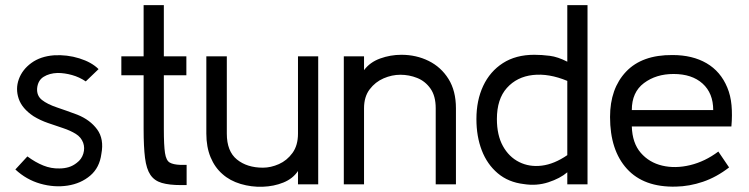

<svg xmlns="http://www.w3.org/2000/svg" viewBox="-20 -720 2927 750"><path d="M40 -58 87 -109Q118 -86 149 -73.5Q180 -61 212 -62Q231 -62 248 -67Q265 -72 280 -84Q299 -98 305.5 -120Q312 -142 305 -162Q297 -184 276 -197Q255 -210 226.5 -219.5Q198 -229 167.5 -239.5Q137 -250 111 -266Q66 -296 53 -334.5Q40 -373 53.5 -410.5Q67 -448 102.5 -474Q138 -500 191 -504Q242 -507 290 -492Q338 -477 365 -450L315 -402Q290 -419 261 -427Q232 -435 205 -435Q173 -434 150.5 -420Q128 -406 125 -375Q123 -346 144 -329.5Q165 -313 202 -300.5Q239 -288 282 -272Q332 -252 359.5 -214.5Q387 -177 376 -119Q369 -65 332.5 -34Q296 -3 244 5Q192 13 137.5 -2.5Q83 -18 40 -58Z M541 -216V-426H454V-500H541V-700H620V-500H708V-426H620V-216Q620 -152 624.5 -122.5Q629 -93 643 -85Q657 -77 684 -76H709V3H687Q641 3 612 -5.5Q583 -14 567.5 -37Q552 -60 546.5 -103Q541 -146 541 -216Z M1223 0H1144V-52Q1124 -22 1087 -7Q1050 8 1006 9.5Q962 11 920 -1.5Q878 -14 849 -40Q819 -66 802.5 -106Q786 -146 786 -198V-500H866V-198Q866 -129 905.5 -97Q945 -65 1007 -65Q1038 -65 1069.5 -79Q1101 -93 1122.5 -122.5Q1144 -152 1144 -198V-500H1223Z M1761 0H1682V-297Q1682 -345 1661.5 -374Q1641 -403 1609.5 -415.5Q1578 -428 1544 -428Q1511 -428 1478.5 -414Q1446 -400 1424 -371Q1402 -342 1402 -297V0H1323V-500H1402V-446Q1425 -477 1465 -491.5Q1505 -506 1548 -506Q1606 -506 1654.5 -482Q1703 -458 1732 -411.5Q1761 -365 1761 -297Z M2026 -1Q1966 -8 1924.5 -43Q1883 -78 1862 -132.5Q1841 -187 1841 -255Q1841 -328 1867.5 -384.5Q1894 -441 1944.5 -473.5Q1995 -506 2067 -506Q2096 -506 2127.5 -502Q2159 -498 2196 -479V-700H2275V0H2196V-47Q2168 -23 2122 -8Q2076 7 2026 -1ZM2196 -114V-404Q2124 -434 2061.5 -427Q1999 -420 1960 -376.5Q1921 -333 1921 -255Q1921 -192 1944.5 -149.5Q1968 -107 2008 -87Q2048 -67 2096.5 -73Q2145 -79 2196 -114Z M2837 -226H2448Q2450 -161 2483 -123Q2516 -85 2567 -73Q2618 -61 2676 -75Q2734 -89 2786 -128L2828 -66Q2779 -28 2726 -10Q2673 8 2620 9Q2495 12 2429 -60.5Q2363 -133 2363 -263Q2363 -374 2425.5 -440Q2488 -506 2607 -505Q2685 -505 2740 -473Q2795 -441 2821 -378Q2834 -347 2837.5 -309Q2841 -271 2837 -226ZM2611 -431Q2543 -431 2495.5 -395.5Q2448 -360 2448 -290H2766Q2766 -356 2724.5 -393.5Q2683 -431 2611 -431Z"/></svg>

Font: Kulim Park
Style: Regular
Weight: 400
Designer: Noponies / Dale Sattler
Foundry: Noponies
Version: Version 1.000; ttfautohint (v1.8.3)